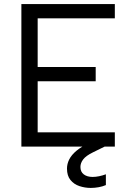

<svg xmlns="http://www.w3.org/2000/svg" viewBox="-20 -720 649 943"><path d="M473 -42 494 0 437 28Q402 45 388.5 63Q375 81 375 100Q375 124 391.5 136.5Q408 149 435 149Q450 149 467 145.5Q484 142 500 136V189Q484 196 464.5 199.5Q445 203 426 203Q397 203 370 194Q343 185 326 164Q309 143 309 108Q309 85 320 63Q331 41 355.5 20.5Q380 0 421 -19ZM544 -630H165V-391H450V-321H165V-70H544V0H85V-700H544Z"/></svg>

Font: Albert Sans
Style: Regular
Weight: 400
Designer: Andreas Rasmussen
Foundry: a.Foundry
Version: Version 1.025